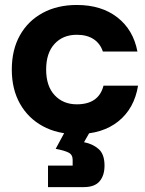

<svg xmlns="http://www.w3.org/2000/svg" viewBox="-20 -530 582 773"><path d="M289.2 10Q210.8 10 152.1 -22.1Q93.3 -54.2 60.4 -112.5Q27.5 -170.8 27.5 -250Q27.5 -329.2 60 -387.5Q92.5 -445.8 151.7 -477.9Q210.8 -510 289.2 -510Q388.3 -510 452.5 -460Q516.7 -410 533.3 -322.5H394.2Q383.3 -355 356.7 -372.5Q330 -390 289.2 -390Q233.3 -390 199.6 -353.3Q165.8 -316.7 165.8 -250Q165.8 -183.3 200 -146.7Q234.2 -110 289.2 -110Q377.5 -110 396.7 -185H535.8Q520.8 -93.3 456.7 -41.7Q392.5 10 289.2 10ZM173.3 223.3V136.7H272.5V113.3Q272.5 92.5 255.8 84.2Q239.2 75.8 204.2 69.2L255 -25H356.7L318.3 42.5Q353.3 49.2 377.1 70Q400.8 90.8 400.8 136.7Q400.8 176.7 380.8 200Q360.8 223.3 317.5 223.3Z"/></svg>

Font: Funnel Display
Style: Bold
Weight: 700
Designer: NORD ID, Kristian Moeller
Foundry: Dicotype
Version: Version 1.000